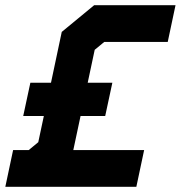

<svg xmlns="http://www.w3.org/2000/svg" viewBox="-50 -720 696 740"><path d="M-29.5 0 0.5 -141.5H60.5L97.5 -172L119 -273H39.5L67 -401H146.5L188 -597L313 -700H626.5L596.5 -558.5H352L315 -528L288 -401H383L355.5 -273H260.5L232.5 -141.5H505.5L475.5 0Z"/></svg>

Font: Tourney Expanded Black
Style: Italic
Weight: 900
Width: 7
Italic angle: -12°
Designer: Tyler Finck
Foundry: Etcetera Type Co
Version: Version 1.010; ttfautohint (v1.8.3)